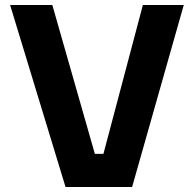

<svg xmlns="http://www.w3.org/2000/svg" viewBox="-20 -750 780 770"><path d="M242.8 0 20.5 -730H189.8L365.8 -114.2L327.5 -133H429.5L389.8 -114.2L553 -730H717L509.8 0Z"/></svg>

Font: SVN-Sora Variable
Style: Regular
Weight: 400
Designer: Jonathan Barnbrook, Julián Moncada
Foundry: Barnbrook Fonts
Version: Version 2.000 - Viet hoa boi STYLEno.1 Fonts